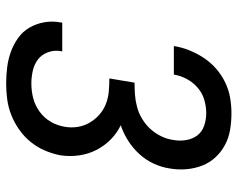

<svg xmlns="http://www.w3.org/2000/svg" viewBox="-96 -688 791 640"><g transform="rotate(90 300.0 -367.5)"><path d="M258 8Q230 8 203 4.5Q176 1 151.5 -8Q127 -17 106 -32Q85 -47 72 -69Q59 -91 54 -118Q49 -145 54 -172Q54 -174 54.5 -175.5Q55 -177 55 -179H151Q151 -178 150.5 -177Q150 -176 150 -175Q146 -153 153.5 -132Q161 -111 177 -98.5Q193 -86 214.5 -81Q236 -76 258 -76Q282 -76 306 -82Q330 -88 351 -103Q372 -118 385 -140Q398 -162 402 -187Q406 -209 402.5 -230.5Q399 -252 388.5 -270Q378 -288 362.5 -302Q347 -316 327 -324Q307 -332 285.5 -334Q264 -336 241 -336L255 -420Q276 -420 296 -421.5Q316 -423 336.5 -428.5Q357 -434 376 -445.5Q395 -457 409.5 -473Q424 -489 433.5 -508.5Q443 -528 446 -549Q450 -570 446.5 -591.5Q443 -613 431 -629Q419 -645 398.5 -652Q378 -659 356 -659Q335 -659 312.5 -652.5Q290 -646 272 -630.5Q254 -615 243 -594.5Q232 -574 228 -551H133Q137 -577 147 -602Q157 -627 172 -650Q187 -673 208 -691.5Q229 -710 254 -722Q279 -734 305 -738.5Q331 -743 357 -743Q385 -743 412 -738.5Q439 -734 462.5 -721.5Q486 -709 504 -689.5Q522 -670 531.5 -645.5Q541 -621 543.5 -593Q546 -565 541 -537Q537 -510 525 -484Q513 -458 493.5 -436.5Q474 -415 449 -399Q424 -383 397 -374Q424 -361 445 -340Q466 -319 479.5 -292.5Q493 -266 497.5 -235Q502 -204 497 -172Q492 -146 481 -120.5Q470 -95 452.5 -73.5Q435 -52 411.5 -35.5Q388 -19 362.5 -9Q337 1 310.5 4.5Q284 8 258 8Z"/></g></svg>

Font: Iosevka Curly Slab MdEx
Style: Italic
Weight: 500
Width: 7
Italic angle: -9°
Monospace: yes
Designer: Belleve Invis
Foundry: Belleve Invis
Version: Version 11.0.0; ttfautohint (v1.8.3)